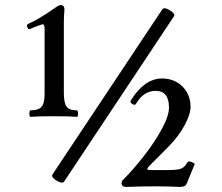

<svg xmlns="http://www.w3.org/2000/svg" viewBox="-20 -738 883 765"><path d="M97.2 -285.2Q97.2 -298.3 101.1 -298.3Q135.7 -298.3 147 -314.5Q153.3 -323.2 155.5 -336.2Q157.7 -349.1 157.7 -367.2V-623Q157.7 -633.8 155 -638.2Q152.3 -642.6 146.5 -640.6Q114.3 -629.4 98.6 -622.1Q97.7 -621.6 95.7 -621.6Q91.8 -621.6 88.9 -629.4Q87.4 -633.3 87.4 -636.2Q87.4 -640.6 91.8 -642.6Q135.7 -661.6 204.6 -710.4Q215.3 -717.8 221.7 -717.8Q236.8 -717.8 236.8 -699.7Q234.4 -674.3 234.4 -647.9V-367.7Q234.4 -329.1 245.1 -313.5Q255.9 -298.3 286.1 -298.3Q288.1 -298.3 289.6 -294.7Q291 -291 291 -285.2Q291 -272.5 286.1 -272.5Q257.8 -274.9 193.8 -274.9Q130.4 -274.9 101.1 -272.5Q97.2 -272.5 97.2 -285.2ZM234.9 -13.7Q232.4 -10.3 227.1 -10.3Q218.3 -10.3 203.6 -19.5Q187.5 -30.3 187.5 -38.1Q187.5 -39.6 189.5 -43.5L626 -699.7Q628.9 -705.1 635.7 -705.1Q644 -705.1 657.7 -696.3Q674.3 -685.5 674.3 -678.2Q674.3 -674.3 672.4 -671.9ZM464.4 -6.8Q464.4 -12.2 465.8 -15.4Q467.3 -18.6 471.7 -22.9Q511.2 -62.5 553.7 -116.9Q596.2 -171.4 624.8 -223.9Q653.3 -276.4 653.3 -309.6Q653.3 -376 600.1 -376Q575.7 -376 556.6 -363.3Q537.6 -350.6 522 -324.7Q519.5 -320.3 515.6 -320.3Q512.2 -320.3 505.9 -324.7Q497.1 -331.1 500.5 -336.4Q525.4 -378.4 557.4 -401.9Q589.4 -425.3 626 -425.3Q659.2 -425.3 684.8 -410.4Q710.4 -395.5 724.9 -369.9Q739.3 -344.2 739.3 -313Q739.3 -283.2 715.6 -239Q691.9 -194.8 650.4 -152.8L574.7 -76.7Q566.9 -68.8 566.9 -64Q566.9 -62 569.6 -61.3Q572.3 -60.5 578.1 -60.5H651.9Q676.3 -60.5 689.7 -63Q703.1 -65.4 711.2 -71.8Q719.2 -78.1 726.6 -90.8Q728.5 -94.7 733.4 -94.7Q738.3 -94.7 744.1 -92.3Q751 -89.4 753.7 -87.4Q756.3 -85.4 755.4 -83L723.6 -5.9Q718.8 6.8 696.8 6.8Q647.9 4.4 599.1 4.4Q546.9 4.4 481.9 6.8Q473.6 6.8 469 2.9Q464.4 -1 464.4 -6.8Z"/></svg>

Font: JuniusX
Style: Regular
Weight: 400
Designer: Peter S. Baker
Foundry: Briery Creek Software
Version: Version 1.004